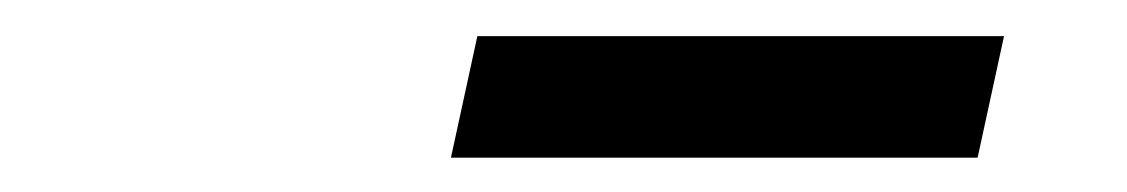

<svg xmlns="http://www.w3.org/2000/svg" viewBox="-20 -802 640 109"><path d="M236 -712.5 251 -781.5H550L535 -712.5Z"/></svg>

Font: Victor Mono Thin
Style: Italic
Weight: 100
Italic angle: -12°
Monospace: yes
Designer: Rune Bjørnerås
Version: Version 1.561;gftools[0.9.30]